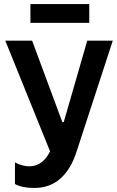

<svg xmlns="http://www.w3.org/2000/svg" viewBox="-20 -719 575 940"><path d="M128.9 -606.9V-699.2H417V-606.9ZM147 201.2Q88.4 201.2 53.2 182.1V76.2Q88.9 95.2 125 95.2Q156.2 95.2 182.1 76.4Q208 57.6 225.1 22L5.9 -520H137.2L285.2 -121.1H292L407.2 -520H532.2L354 25.9Q327.1 109.4 275.6 155.3Q224.1 201.2 147 201.2Z"/></svg>

Font: Fixel Text SemiBold
Style: Regular
Weight: 600
Width: 4
Designer: AlfaBravo + MacPaw
Foundry: Kyrylo Tkachov, Marchela Mozhyna, Serhii Makarenko, Maria Weinstein, Zakhar Kryvoshyya
Version: Version 1.211